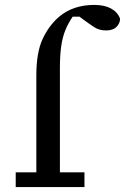

<svg xmlns="http://www.w3.org/2000/svg" viewBox="-20 -762 509 782"><path d="M44 0V-60H128V-455Q128 -548 153.5 -603Q179 -658 221 -694Q278 -742 364 -742Q405 -742 432 -727.5Q459 -713 469 -686Q469 -667 454.5 -652.5Q440 -638 412 -638Q384 -638 363.5 -651.5Q343 -665 320 -682L304 -694H276Q258 -668 246.5 -640Q235 -612 229.5 -575Q224 -538 224 -484V-60H324V0Z"/></svg>

Font: Source Serif 4 Caption
Style: Regular
Weight: 400
Designer: Frank Grießhammer
Foundry: Adobe Systems Incorporated
Version: Version 4.004;hotconv 1.0.117;makeotfexe 2.5.65602